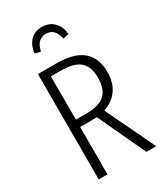

<svg xmlns="http://www.w3.org/2000/svg" viewBox="-221 -993 928 1081"><g transform="rotate(-30 243.5 -452.0)"><path d="M398 0 254 -309 222 -308H145V0H88V-685H210Q433 -685 433 -499Q433 -432 401 -386Q369 -340 309 -320L462 0ZM371 -499Q371 -569 334 -603Q297 -637 207 -637H145V-356H215Q296 -356 333.5 -390.5Q371 -425 371 -499ZM350 -794 313 -786Q298 -859 239 -859Q182 -859 166 -786L130 -794Q135 -846 164.5 -875Q194 -904 239 -904Q285 -904 315 -875Q345 -846 350 -794Z"/></g></svg>

Font: Fira Sans Extra Condensed Light
Style: Regular
Weight: 300
Width: 1
Designer: Carrois Corporate & Edenspiekermann AG
Foundry: Carrois Corporate GbR & Edenspiekermann AG
Version: Version 4.203